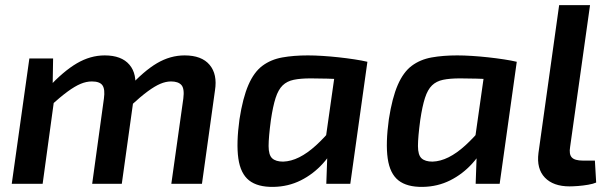

<svg xmlns="http://www.w3.org/2000/svg" viewBox="-20 -720 2397 752"><path d="M188 -491 186 -372 196 -358 147 0H26L95 -491ZM390 -503Q456 -503 487 -466.5Q518 -430 508 -366L457 0H341L387 -334Q392 -370 381.5 -385.5Q371 -401 340 -401Q318 -401 295.5 -391.5Q273 -382 245 -361.5Q217 -341 177 -305L166 -374Q228 -441 281 -472Q334 -503 390 -503ZM703 -503Q770 -503 801 -466Q832 -429 822 -366L771 0H651L698 -334Q703 -373 690.5 -387Q678 -401 650 -401Q630 -401 608.5 -392Q587 -383 559 -362.5Q531 -342 492 -306L481 -374Q543 -442 595 -472.5Q647 -503 703 -503Z M1186 -503Q1212 -503 1243.5 -501Q1275 -499 1307 -495.5Q1339 -492 1368.5 -487.5Q1398 -483 1419 -478L1345 -409Q1299 -411 1261.5 -412Q1224 -413 1197 -413Q1157 -413 1130.5 -407.5Q1104 -402 1087 -385.5Q1070 -369 1059.5 -336.5Q1049 -304 1041 -250Q1032 -183 1032 -148Q1032 -113 1046 -100Q1060 -87 1089 -87Q1120 -88 1152 -104Q1184 -120 1217 -150Q1250 -180 1283 -220L1305 -175Q1283 -122 1245 -80Q1207 -38 1158 -13.5Q1109 11 1051 12Q989 13 955.5 -13.5Q922 -40 913.5 -99.5Q905 -159 918 -253Q931 -337 953 -387.5Q975 -438 1008 -462.5Q1041 -487 1085.5 -495Q1130 -503 1186 -503ZM1299 -483 1419 -478 1352 0H1258L1262 -113L1248 -124Z M1771 -503Q1797 -503 1828.5 -501Q1860 -499 1892 -495.5Q1924 -492 1953.5 -487.5Q1983 -483 2004 -478L1930 -409Q1884 -411 1846.5 -412Q1809 -413 1782 -413Q1742 -413 1715.5 -407.5Q1689 -402 1672 -385.5Q1655 -369 1644.5 -336.5Q1634 -304 1626 -250Q1617 -183 1617 -148Q1617 -113 1631 -100Q1645 -87 1674 -87Q1705 -88 1737 -104Q1769 -120 1802 -150Q1835 -180 1868 -220L1890 -175Q1868 -122 1830 -80Q1792 -38 1743 -13.5Q1694 11 1636 12Q1574 13 1540.5 -13.5Q1507 -40 1498.5 -99.5Q1490 -159 1503 -253Q1516 -337 1538 -387.5Q1560 -438 1593 -462.5Q1626 -487 1670.5 -495Q1715 -503 1771 -503ZM1884 -483 2004 -478 1937 0H1843L1847 -113L1833 -124Z M2291 -700 2213 -145Q2208 -116 2219.5 -103.5Q2231 -91 2263 -91H2310L2315 -5Q2304 0 2284 3.5Q2264 7 2244 8.5Q2224 10 2211 10Q2147 10 2114 -24.5Q2081 -59 2089 -121L2170 -700Z"/></svg>

Font: Exo 2 SemiBold
Style: Italic
Weight: 600
Italic angle: -8°
Designer: Natanael Gama
Foundry: Natanael Gama
Version: Version 2.010